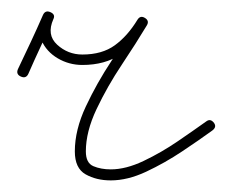

<svg xmlns="http://www.w3.org/2000/svg" viewBox="-20 -294 391 331"><path d="M16 -162Q7 -166 11 -175Q22 -198 33 -221.5Q44 -245 54 -268Q58 -277 67 -273Q76 -269 72 -261Q60 -234 78.5 -217Q97 -200 122 -200Q156 -200 178 -216Q200 -232 217 -260Q222 -268 230 -263Q238 -258 233 -250Q215 -220 190 -182.5Q165 -145 146.5 -106Q128 -67 128 -33Q128 -13 141 -7.5Q154 -2 171 -2Q197 -2 227.5 -16.5Q258 -31 286.5 -50.5Q315 -70 336 -85Q336 -85 336 -85Q336 -85 336 -85Q343 -90 349 -82Q354 -75 346 -69Q324 -53 294 -33Q264 -13 232 2Q200 17 171 17Q146 17 127.5 6.5Q109 -4 109 -33Q109 -70 128 -110.5Q147 -151 172.5 -189.5Q198 -228 217 -260Q222 -268 230 -263Q238 -258 233 -250Q214 -218 187.5 -200Q161 -182 122 -182Q99 -182 79.5 -193.5Q60 -205 51.5 -224.5Q43 -244 54 -268Q58 -277 67 -273Q76 -269 72 -261Q61 -237 50 -213.5Q39 -190 29 -167Q25 -158 16 -162Z"/></svg>

Font: FRB American Cursive Guidelines Arrows Extralight
Style: Italic
Weight: 200
Italic angle: -25°
Version: Version 2.0;Modular Font Editor K font №1